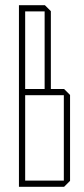

<svg xmlns="http://www.w3.org/2000/svg" viewBox="-20 -720 323 740"><path d="M77 -676V-700H152V-676ZM53 0V-24H226V0ZM53 -24V-700H77V-24ZM176 -377H166H152V-700H153L176 -677ZM77 -353 54 -377H152H226V-353ZM226 0V-377H227L250 -354V-23L227 0Z"/></svg>

Font: Foldit Thin
Style: Regular
Weight: 100
Designer: Sophia Tai
Foundry: Sophia Tai
Version: Version 1.003